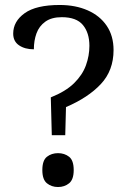

<svg xmlns="http://www.w3.org/2000/svg" viewBox="-20 -744 514 771"><path d="M184 -353Q244 -377 277.5 -410Q311 -443 325 -481.5Q339 -520 339 -560Q339 -612 313 -643.5Q287 -675 228 -675Q187 -675 162 -657Q137 -639 126.5 -610Q116 -581 116 -546Q80 -546 56.5 -562Q33 -578 33 -609Q33 -658 79 -691Q125 -724 220 -724Q283 -724 332 -702.5Q381 -681 408.5 -640.5Q436 -600 436 -543Q436 -461 385 -406.5Q334 -352 245 -314L242 -201H188ZM213 7Q187 7 168.5 -8Q150 -23 150 -61Q150 -100 168.5 -114.5Q187 -129 213 -129Q239 -129 257.5 -114.5Q276 -100 276 -61Q276 -23 257.5 -8Q239 7 213 7Z"/></svg>

Font: Noto Serif Dogra
Style: Regular
Weight: 400
Designer: Ek Type
Foundry: Ek Type
Version: Version 1.005